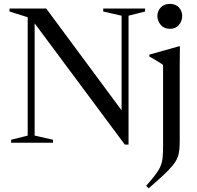

<svg xmlns="http://www.w3.org/2000/svg" viewBox="-20 -750 1036 1009"><path d="M125.5 -37.5V-659.5L30 -689.5V-705H223L645 -135L619 -44.5V-667.5L522.5 -689.5V-705H742.5V-689.5L655.5 -667.5V10H636L147.5 -647L162 -665.5V-37.5L258.5 -15.5V0H38.5V-15.5ZM873 -598.5Q842.5 -598.5 824.8 -619.2Q807 -640 807 -666Q807 -692 824.8 -710.8Q842.5 -729.5 873 -729.5Q903.5 -729.5 920.5 -710.8Q937.5 -692 937.5 -666Q937.5 -640 920.5 -619.2Q903.5 -598.5 873 -598.5ZM837 -409Q831.5 -413 820.2 -420.2Q809 -427.5 794.8 -436Q780.5 -444.5 765 -453V-463L921.5 -507H925.5L924.5 -413.5V-13Q924.5 17 922.2 39Q920 61 912 80.2Q904 99.5 886.2 121Q868.5 142.5 838.2 170.8Q808 199 761.5 239.5L748 226.5Q780 190.5 798 166.5Q816 142.5 824.2 121.8Q832.5 101 834.8 76Q837 51 837 12.5Z"/></svg>

Font: Newsreader 60pt
Style: Regular
Weight: 400
Designer: Hugues Gentile
Foundry: Production Type
Version: Version 1.003